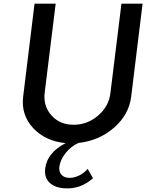

<svg xmlns="http://www.w3.org/2000/svg" viewBox="-20 -770 796 1045"><path d="M641 -750H756L694 -244Q682 -146 600.5 -75Q519 -4 407 8Q368 25 338 62Q308 99 303 138Q300 164 314.5 181Q329 198 359 198Q385 198 412 184.5Q439 171 457 149L486 200Q419 260 333 255Q279 252 249.5 224Q220 196 226 147Q236 62 337 9Q226 -2 160 -73.5Q94 -145 106 -244L168 -750H283L223 -264Q215 -192 260.5 -141.5Q306 -91 381 -91Q456 -91 514.5 -141.5Q573 -192 581 -264Z"/></svg>

Font: Orkney Medium
Style: MediumItalic
Weight: 500
Designer: Samuel Oakes and Alfredo Marco Pradil
Foundry: Alfredo Marco Pradil
Version: 1.0; ttfautohint (v1.5)